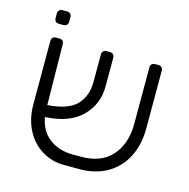

<svg xmlns="http://www.w3.org/2000/svg" viewBox="-105 -807 900 914"><g transform="rotate(15 345.5 -350.0)"><path d="M70 0ZM623 -549V-265Q623 -182 590 -120Q557 -58 497 -25.5Q437 7 357 5H290Q231 5 181.5 -24.5Q132 -54 103 -109Q74 -164 74 -237V-549Q74 -559 80 -565Q86 -571 96 -571H113Q123 -571 129 -565Q135 -559 135 -549L139 -250Q241 -257 282 -300.5Q323 -344 323 -413V-549Q323 -559 329 -565Q335 -571 345 -571H362Q372 -571 378 -565Q384 -559 384 -549V-408Q384 -319 323 -258.5Q262 -198 143 -192Q154 -126 201 -90Q248 -54 318 -54H353Q454 -52 508 -111.5Q562 -171 562 -272V-549Q562 -559 568 -565Q574 -571 584 -571H601Q611 -571 617 -565Q623 -559 623 -549ZM70 -660V-683Q70 -693 76 -699Q82 -705 92 -705H115Q125 -705 131 -699Q137 -693 137 -683V-660Q137 -650 131 -644Q125 -638 115 -638H92Q82 -638 76 -644Q70 -650 70 -660Z"/></g></svg>

Font: Hezaedrus Light
Style: Regular
Weight: 300
Designer: Hubert & Fischer
Foundry: Hubert & Fischer
Version: Version 1.10;September 3, 2019;FontCreator 11.5.0.2425 64-bi